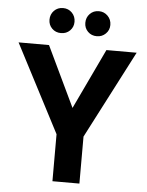

<svg xmlns="http://www.w3.org/2000/svg" viewBox="-60 -945 758 993"><g transform="rotate(5 319.5 -448.5)"><path d="M250 0V-244L13 -700H171L337 -352H304L469 -700H626L390 -244V0ZM227 -767Q199 -767 180.5 -785.5Q162 -804 162 -831Q162 -859 180.5 -878Q199 -897 227 -897Q255 -897 273.5 -878Q292 -859 292 -831Q292 -804 273.5 -785.5Q255 -767 227 -767ZM413 -767Q385 -767 366.5 -785.5Q348 -804 348 -831Q348 -859 366.5 -878Q385 -897 413 -897Q440 -897 459 -878Q478 -859 478 -831Q478 -804 459 -785.5Q440 -767 413 -767Z"/></g></svg>

Font: DM Sans 20pt ExtraBold
Style: Regular
Weight: 800
Version: Version 4.004;gftools[0.9.30]